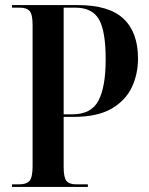

<svg xmlns="http://www.w3.org/2000/svg" viewBox="-20 -734 584 754"><path d="M27 0V-10H55Q84 -10 96 -24Q108 -38 108 -81V-636Q108 -677 96.5 -690.5Q85 -704 57 -704H27V-714H286Q408 -714 465 -660.5Q522 -607 522 -504Q522 -443 497.5 -391Q473 -339 417.5 -307Q362 -275 269 -275H230V-78Q230 -37 241 -23.5Q252 -10 280 -10H325V0ZM264 -285Q338 -285 366.5 -338.5Q395 -392 395 -501Q395 -612 368.5 -658Q342 -704 275 -704H230V-285Z"/></svg>

Font: Noto Serif Display Condensed SemiBold
Style: Regular
Weight: 600
Width: 3
Designer: Monotype Design Team
Foundry: Monotype Imaging Inc.
Version: Version 2.009